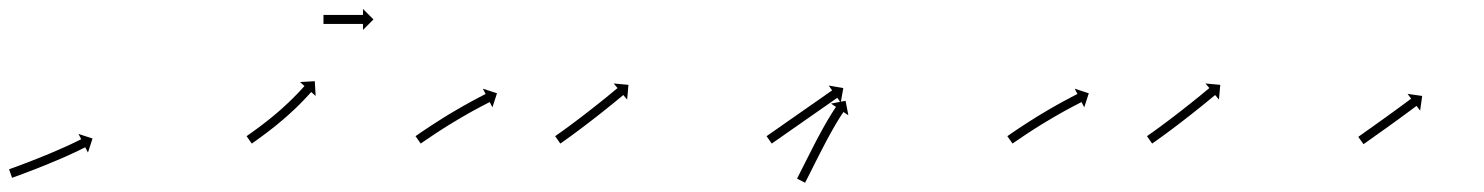

<svg xmlns="http://www.w3.org/2000/svg" viewBox="-30 -403 3285 425"><path d="M-8.2 -28.9C-8.8 -28.7 -9.4 -28.5 -9.9 -28.3L-3.3 -9.4C-2.7 -9.7 -2.1 -9.9 -1.5 -10.1L-1.5 -10.1L-1.5 -10.1C0.3 -10.7 2 -11.3 3.8 -12L3.8 -12L3.8 -12C6.5 -12.9 9.2 -13.9 11.9 -14.9L11.9 -14.9L11.9 -14.9C15.4 -16.2 18.9 -17.5 22.5 -18.8L22.5 -18.9L22.5 -18.9C26.6 -20.4 30.8 -22 34.9 -23.6L34.9 -23.6L34.9 -23.6C39.6 -25.3 44.2 -27.1 48.8 -28.9L48.8 -28.9L48.8 -28.9C53.8 -30.9 58.7 -32.8 63.6 -34.8L63.6 -34.8L63.6 -34.8C68.7 -36.8 73.7 -38.9 78.8 -40.9L78.8 -41L78.8 -41C83.9 -43 88.9 -45.1 93.9 -47.3L94 -47.3L94 -47.3C98.8 -49.3 103.7 -51.4 108.5 -53.5L108.5 -53.5L108.6 -53.5C113.1 -55.5 117.6 -57.5 122.1 -59.5L122.1 -59.6L122.1 -59.6C126.1 -61.4 130.1 -63.2 134.1 -65.1L134.2 -65.1L134.2 -65.1C137.5 -66.7 140.9 -68.3 144.3 -69.9L144.3 -69.9L144.3 -69.9C146.9 -71.1 149.4 -72.4 152 -73.7L152 -73.7L152 -73.7C153.7 -74.5 155.3 -75.3 157 -76.1L157 -76.2L157 -76.2C157.6 -76.4 158.1 -76.7 158.7 -77L164.7 -65.3L174.8 -96.4L143.7 -106.6L149.7 -94.9C149.1 -94.6 148.5 -94.3 147.9 -94L148 -94L148 -94C146.4 -93.2 144.7 -92.4 143.1 -91.6L143.1 -91.6L143.2 -91.6C140.6 -90.4 138.1 -89.1 135.6 -87.9L135.6 -87.9L135.6 -87.9C132.3 -86.3 129 -84.8 125.7 -83.2L125.7 -83.2L125.7 -83.2C121.8 -81.4 117.8 -79.6 113.8 -77.8L113.9 -77.8L113.9 -77.8C109.4 -75.8 105 -73.8 100.5 -71.9L100.5 -71.9L100.5 -71.9C95.8 -69.8 90.9 -67.7 86.1 -65.7L86.2 -65.7L86.2 -65.7C81.2 -63.6 76.2 -61.5 71.2 -59.4L71.2 -59.4L71.2 -59.5C66.2 -57.4 61.2 -55.4 56.2 -53.3L56.2 -53.3L56.2 -53.4C51.3 -51.4 46.4 -49.5 41.5 -47.6L41.5 -47.6L41.5 -47.6C37 -45.8 32.4 -44 27.8 -42.2L27.8 -42.2L27.8 -42.3C23.7 -40.7 19.6 -39.1 15.4 -37.6L15.5 -37.6L15.5 -37.6C12 -36.3 8.5 -35 5 -33.7L5 -33.7L5 -33.7C2.3 -32.7 -0.4 -31.7 -3 -30.8L-3 -30.8L-3 -30.8C-4.7 -30.2 -6.5 -29.5 -8.2 -28.9L-8.2 -28.9Z M517.4 -102.7C516.9 -102.3 516.4 -102 515.8 -101.6L527.3 -85.2C527.8 -85.6 528.4 -86 528.9 -86.3L528.9 -86.3L528.9 -86.3C530.4 -87.4 531.9 -88.5 533.4 -89.5L533.4 -89.5L533.5 -89.5C535.8 -91.2 538.1 -92.9 540.5 -94.6L540.5 -94.6L540.5 -94.6C543.5 -96.7 546.5 -98.9 549.5 -101.1L549.6 -101.2L549.6 -101.2C553.1 -103.8 556.6 -106.4 560.2 -109.1C560.2 -109.1 560.2 -109.1 560.2 -109.1C560.2 -109.1 560.2 -109.1 560.2 -109.1C564.1 -112.1 568 -115.1 571.9 -118.1C571.9 -118.1 571.9 -118.1 571.9 -118.1C571.9 -118.1 571.9 -118.1 571.9 -118.1C576 -121.4 580.1 -124.6 584.2 -127.9C584.2 -127.9 584.2 -128 584.2 -128C584.2 -128 584.2 -128 584.2 -128C588.4 -131.4 592.6 -134.9 596.7 -138.4C596.7 -138.4 596.7 -138.4 596.7 -138.4C596.7 -138.4 596.7 -138.4 596.7 -138.4C600.8 -142 604.9 -145.5 608.9 -149.1C608.9 -149.1 608.9 -149.1 608.9 -149.1C609 -149.1 609 -149.2 609 -149.2C612.8 -152.7 616.7 -156.2 620.5 -159.8C620.5 -159.8 620.5 -159.8 620.5 -159.8C620.5 -159.8 620.6 -159.8 620.6 -159.8C624.1 -163.2 627.6 -166.6 631.1 -170C631.1 -170 631.1 -170 631.1 -170C631.1 -170 631.1 -170 631.1 -170C634.2 -173.1 637.3 -176.2 640.4 -179.4C640.4 -179.4 640.4 -179.4 640.4 -179.4C640.4 -179.4 640.4 -179.4 640.4 -179.4C643 -182.1 645.5 -184.8 648 -187.4L648.1 -187.5L648.1 -187.5C650 -189.6 651.9 -191.7 653.9 -193.8L653.9 -193.8L653.9 -193.8C655.1 -195.2 656.4 -196.5 657.6 -197.9L657.6 -197.9L657.6 -197.9C658 -198.4 658.4 -198.9 658.9 -199.3L668.7 -190.6L666.8 -223.3L634.1 -221.4L643.9 -212.6C643.5 -212.2 643.1 -211.7 642.7 -211.2L642.7 -211.2L642.7 -211.2C641.5 -209.9 640.3 -208.6 639.1 -207.2L639.1 -207.2L639.1 -207.2C637.2 -205.2 635.3 -203.1 633.4 -201.1L633.4 -201.1L633.5 -201.1C631 -198.5 628.5 -195.9 626 -193.3C626 -193.3 626 -193.3 626 -193.3C626 -193.3 626 -193.3 626 -193.3C623.1 -190.3 620 -187.2 617 -184.2C617 -184.2 617 -184.2 617 -184.2C617.1 -184.3 617.1 -184.3 617.1 -184.3C613.7 -180.9 610.2 -177.6 606.8 -174.3C606.8 -174.3 606.8 -174.3 606.8 -174.3C606.8 -174.4 606.8 -174.4 606.8 -174.4C603.1 -170.9 599.3 -167.4 595.5 -164C595.5 -164 595.6 -164 595.6 -164C595.6 -164 595.6 -164 595.6 -164C591.7 -160.5 587.7 -157 583.7 -153.6C583.7 -153.6 583.7 -153.6 583.7 -153.6C583.7 -153.6 583.7 -153.6 583.7 -153.6C579.7 -150.2 575.6 -146.8 571.5 -143.4C571.5 -143.4 571.5 -143.4 571.6 -143.5C571.6 -143.5 571.6 -143.5 571.6 -143.5C567.6 -140.2 563.6 -137 559.5 -133.8C559.5 -133.8 559.5 -133.8 559.6 -133.8C559.6 -133.8 559.6 -133.9 559.6 -133.9C555.8 -130.9 551.9 -127.9 548.1 -125C548.1 -125 548.1 -125 548.1 -125C548.1 -125 548.1 -125 548.1 -125C544.7 -122.4 541.2 -119.8 537.7 -117.3L537.7 -117.3L537.7 -117.3C534.8 -115.1 531.8 -112.9 528.8 -110.8L528.8 -110.8L528.8 -110.8C526.5 -109.2 524.2 -107.5 521.9 -105.9L521.9 -105.9L521.9 -105.9C520.4 -104.8 518.9 -103.8 517.4 -102.7L517.4 -102.7ZM687 -370C686.7 -370 686.3 -370 686 -370V-350C686.3 -350 686.7 -350 687 -350C687.9 -350 688.8 -350 689.8 -350C691.2 -350 692.6 -350 694.1 -350C695.9 -350 697.8 -350 699.7 -350C701.9 -350 704.1 -350 706.3 -350C708.8 -350 711.2 -350 713.7 -350C716.3 -350 719 -350 721.6 -350C724.3 -350 727 -350 729.7 -350C732.5 -350 735.2 -350 737.9 -350C740.5 -350 743.2 -350 745.8 -350C748.3 -350 750.7 -350 753.2 -350C755.4 -350 757.6 -350 759.8 -350C761.7 -350 763.6 -350 765.4 -350C766.9 -350 768.3 -350 769.7 -350C770.7 -350 771.6 -350 772.5 -350C772.8 -350 773.2 -350 773.5 -350V-336.8L796.7 -360L773.5 -383.2V-370C773.2 -370 772.8 -370 772.5 -370C771.6 -370 770.7 -370 769.7 -370C768.3 -370 766.9 -370 765.4 -370C763.6 -370 761.7 -370 759.8 -370C757.6 -370 755.4 -370 753.2 -370C750.7 -370 748.3 -370 745.8 -370C743.2 -370 740.5 -370 737.9 -370C735.2 -370 732.5 -370 729.7 -370C727 -370 724.3 -370 721.6 -370C719 -370 716.3 -370 713.7 -370C711.2 -370 708.8 -370 706.3 -370C704.1 -370 701.9 -370 699.7 -370C697.8 -370 695.9 -370 694.1 -370C692.6 -370 691.2 -370 689.8 -370C688.8 -370 687.9 -370 687 -370Z M891.5 -102.8C890.9 -102.4 890.4 -102 889.8 -101.6L901.3 -85.2C901.8 -85.6 902.4 -86 902.9 -86.3C904.5 -87.4 906 -88.5 907.6 -89.6L907.6 -89.6L907.6 -89.6C910 -91.2 912.4 -92.9 914.8 -94.5L914.8 -94.5L914.8 -94.5C918 -96.7 921.1 -98.8 924.3 -100.9L924.3 -100.9L924.3 -100.9C928 -103.4 931.8 -105.9 935.5 -108.4L935.5 -108.4L935.5 -108.4C939.7 -111.1 943.9 -113.9 948.2 -116.6L948.2 -116.6L948.1 -116.6C952.7 -119.4 957.2 -122.3 961.8 -125.2L961.8 -125.2L961.8 -125.2C966.5 -128.1 971.2 -131 976 -133.9L976 -133.9L976 -133.8C980.7 -136.7 985.5 -139.6 990.3 -142.4L990.3 -142.4L990.3 -142.4C994.9 -145.1 999.6 -147.8 1004.3 -150.4L1004.3 -150.4L1004.2 -150.4C1008.6 -152.9 1013 -155.3 1017.4 -157.8L1017.4 -157.8L1017.4 -157.8C1021.4 -159.9 1025.3 -162.1 1029.3 -164.2L1029.3 -164.2L1029.3 -164.2C1032.6 -166 1036 -167.8 1039.4 -169.6L1039.4 -169.5L1039.4 -169.5C1042 -170.9 1044.6 -172.3 1047.2 -173.6L1047.2 -173.6L1047.2 -173.6C1048.9 -174.5 1050.5 -175.3 1052.2 -176.2C1052.8 -176.5 1053.4 -176.8 1054 -177.1L1060 -165.4L1070.1 -196.5L1038.9 -206.7L1044.9 -194.9C1044.3 -194.6 1043.7 -194.3 1043.1 -194C1041.4 -193.1 1039.7 -192.3 1038 -191.4L1038 -191.4L1038 -191.4C1035.4 -190 1032.7 -188.6 1030.1 -187.3L1030.1 -187.3L1030.1 -187.3C1026.7 -185.5 1023.3 -183.7 1019.9 -181.8L1019.9 -181.8L1019.8 -181.8C1015.8 -179.7 1011.8 -177.5 1007.8 -175.3L1007.8 -175.3L1007.8 -175.3C1003.3 -172.8 998.9 -170.3 994.4 -167.8L994.4 -167.8L994.4 -167.8C989.6 -165.1 984.9 -162.4 980.2 -159.6L980.2 -159.6L980.2 -159.6C975.3 -156.8 970.5 -153.9 965.7 -151L965.6 -151L965.6 -151C960.8 -148.1 956 -145.1 951.2 -142.2L951.2 -142.1L951.2 -142.1C946.6 -139.3 942 -136.3 937.4 -133.4L937.4 -133.4L937.4 -133.4C933.1 -130.7 928.8 -127.9 924.6 -125.1L924.5 -125.1L924.5 -125.1C920.7 -122.6 916.9 -120.1 913.1 -117.5L913.1 -117.5L913.1 -117.5C909.9 -115.4 906.7 -113.2 903.6 -111.1L903.6 -111.1L903.5 -111.1C901.1 -109.4 898.7 -107.7 896.2 -106L896.2 -106L896.2 -106C894.6 -104.9 893.1 -103.9 891.5 -102.8Z M1200.5 -102.7C1199.9 -102.4 1199.4 -102 1198.9 -101.6L1210.3 -85.2C1210.8 -85.6 1211.4 -86 1211.9 -86.3L1211.9 -86.3L1211.9 -86.3C1213.4 -87.4 1214.9 -88.5 1216.5 -89.5L1216.5 -89.5L1216.5 -89.5C1218.8 -91.2 1221.2 -92.9 1223.5 -94.5L1223.5 -94.6L1223.5 -94.6C1226.6 -96.7 1229.6 -98.9 1232.6 -101.1L1232.6 -101.1L1232.6 -101.1C1236.2 -103.8 1239.8 -106.4 1243.4 -109L1243.4 -109L1243.4 -109C1247.4 -112 1251.3 -114.9 1255.3 -117.9L1255.3 -117.9L1255.3 -117.9C1259.5 -121.1 1263.8 -124.3 1268 -127.5L1268 -127.5L1268 -127.5C1272.4 -130.8 1276.7 -134.2 1281 -137.5L1281 -137.5L1281 -137.5C1285.4 -140.9 1289.7 -144.2 1294 -147.6L1294 -147.6L1294 -147.6C1298.2 -150.9 1302.3 -154.2 1306.5 -157.5L1306.5 -157.5L1306.5 -157.5C1310.4 -160.6 1314.3 -163.7 1318.1 -166.8L1318.1 -166.8L1318.1 -166.8C1321.6 -169.6 1325 -172.4 1328.5 -175.2L1328.5 -175.2L1328.5 -175.2C1331.4 -177.6 1334.3 -179.9 1337.2 -182.3L1337.2 -182.3L1337.2 -182.3C1339.4 -184.2 1341.7 -186 1343.9 -187.9L1343.9 -187.9L1343.9 -187.9C1345.3 -189.1 1346.8 -190.3 1348.2 -191.4C1348.7 -191.9 1349.2 -192.3 1349.7 -192.7L1358.2 -182.6L1361.1 -215.2L1328.4 -218.2L1336.9 -208.1C1336.4 -207.6 1335.9 -207.2 1335.4 -206.8C1334 -205.6 1332.5 -204.4 1331.1 -203.3L1331.1 -203.3L1331.1 -203.3C1328.9 -201.4 1326.7 -199.6 1324.5 -197.8L1324.5 -197.8L1324.5 -197.8C1321.6 -195.4 1318.7 -193 1315.9 -190.7L1315.9 -190.7L1315.9 -190.7C1312.4 -187.9 1309 -185.1 1305.6 -182.4L1305.6 -182.4L1305.6 -182.4C1301.7 -179.3 1297.9 -176.2 1294 -173.1L1294.1 -173.2L1294.1 -173.2C1289.9 -169.9 1285.8 -166.6 1281.6 -163.4L1281.7 -163.4L1281.7 -163.4C1277.4 -160 1273.1 -156.7 1268.8 -153.3L1268.8 -153.3L1268.8 -153.4C1264.5 -150 1260.2 -146.7 1255.9 -143.4L1255.9 -143.4L1255.9 -143.4C1251.7 -140.2 1247.5 -137.1 1243.3 -133.9L1243.3 -133.9L1243.3 -133.9C1239.4 -131 1235.4 -128 1231.5 -125.1L1231.5 -125.1L1231.5 -125.1C1228 -122.5 1224.4 -119.9 1220.9 -117.3L1220.9 -117.3L1220.9 -117.3C1217.9 -115.1 1214.9 -113 1211.9 -110.8L1211.9 -110.8L1211.9 -110.8C1209.6 -109.2 1207.2 -107.5 1204.9 -105.9L1204.9 -105.9L1204.9 -105.9C1203.4 -104.8 1202 -103.8 1200.5 -102.7L1200.5 -102.7Z M1668.5 -102.7C1667.9 -102.4 1667.4 -102 1666.8 -101.6L1678.3 -85.2C1678.8 -85.6 1679.4 -86 1679.9 -86.3C1681.4 -87.4 1683 -88.5 1684.5 -89.6C1686.9 -91.2 1689.3 -92.9 1691.7 -94.5C1694.8 -96.7 1697.9 -98.9 1701 -101C1704.6 -103.6 1708.3 -106.1 1711.9 -108.7C1716 -111.6 1720.1 -114.4 1724.2 -117.3C1728.6 -120.3 1732.9 -123.4 1737.3 -126.4C1741.8 -129.6 1746.3 -132.7 1750.8 -135.9C1755.4 -139 1759.9 -142.2 1764.4 -145.3C1768.7 -148.4 1773.1 -151.4 1777.5 -154.5C1781.6 -157.3 1785.7 -160.2 1789.7 -163C1793.4 -165.6 1797.1 -168.1 1800.7 -170.7C1803.8 -172.9 1806.9 -175 1810 -177.2C1812.4 -178.8 1814.8 -180.5 1817.2 -182.2C1818.7 -183.2 1820.2 -184.3 1821.8 -185.4C1822.3 -185.8 1822.9 -186.1 1823.4 -186.5L1830.9 -175.7L1836.7 -208L1804.4 -213.7L1812 -202.9C1811.4 -202.5 1810.9 -202.2 1810.3 -201.8C1808.8 -200.7 1807.3 -199.6 1805.7 -198.6C1803.3 -196.9 1800.9 -195.2 1798.6 -193.6C1795.5 -191.4 1792.4 -189.3 1789.3 -187.1C1785.6 -184.5 1782 -182 1778.3 -179.4C1774.2 -176.6 1770.1 -173.7 1766 -170.9C1761.7 -167.8 1757.3 -164.8 1752.9 -161.7C1748.4 -158.6 1743.9 -155.4 1739.4 -152.3C1734.9 -149.1 1730.4 -146 1725.9 -142.8C1721.5 -139.8 1717.1 -136.7 1712.7 -133.7C1708.7 -130.8 1704.6 -128 1700.5 -125.1C1696.8 -122.5 1693.2 -120 1689.5 -117.4C1686.4 -115.3 1683.3 -113.1 1680.2 -110.9C1677.8 -109.3 1675.4 -107.6 1673.1 -106C1671.5 -104.9 1670 -103.8 1668.5 -102.7ZM1735.2 -9.4C1734.9 -8.8 1734.6 -8.2 1734.3 -7.6L1752.1 1.5C1752.4 0.9 1752.7 0.3 1753 -0.3C1753.8 -2 1754.7 -3.6 1755.5 -5.3C1756.8 -7.9 1758.2 -10.5 1759.5 -13.1C1761.2 -16.4 1762.9 -19.8 1764.6 -23.2C1766.6 -27.2 1768.6 -31.2 1770.6 -35.1C1772.8 -39.6 1775.1 -44 1777.3 -48.5C1779.7 -53.3 1782.2 -58 1784.6 -62.8L1784.6 -62.8L1784.6 -62.8C1787.1 -67.7 1789.6 -72.6 1792.2 -77.5L1792.2 -77.5L1792.2 -77.5C1794.7 -82.4 1797.3 -87.3 1799.9 -92.3L1799.9 -92.2L1799.9 -92.2C1802.4 -97 1805 -101.7 1807.6 -106.4C1807.6 -106.4 1807.6 -106.4 1807.6 -106.4C1807.6 -106.4 1807.6 -106.4 1807.6 -106.4C1810 -110.8 1812.5 -115.2 1815 -119.6C1815 -119.6 1815 -119.6 1815 -119.6C1815 -119.6 1815 -119.6 1815 -119.6C1817.3 -123.5 1819.6 -127.4 1821.9 -131.4C1821.9 -131.4 1821.9 -131.3 1821.9 -131.3C1821.9 -131.3 1821.9 -131.3 1821.9 -131.3C1823.9 -134.6 1825.9 -137.9 1827.9 -141.2C1827.9 -141.2 1827.9 -141.2 1827.9 -141.1C1827.9 -141.1 1827.9 -141.1 1827.9 -141.1C1829.5 -143.6 1831.1 -146.2 1832.7 -148.7C1832.7 -148.7 1832.7 -148.7 1832.7 -148.6C1832.7 -148.6 1832.7 -148.6 1832.7 -148.6C1833.7 -150.2 1834.8 -151.8 1835.9 -153.4L1835.9 -153.4L1835.9 -153.4C1836.2 -154 1836.6 -154.6 1837 -155.1L1847.9 -147.8L1841.7 -179.9L1809.5 -173.7L1820.4 -166.3C1820 -165.7 1819.7 -165.2 1819.3 -164.6L1819.3 -164.6L1819.3 -164.6C1818.1 -162.9 1817.1 -161.3 1816 -159.6C1816 -159.6 1816 -159.6 1816 -159.6C1815.9 -159.6 1815.9 -159.6 1815.9 -159.6C1814.3 -157 1812.6 -154.4 1811 -151.8C1811 -151.8 1811 -151.8 1811 -151.8C1811 -151.8 1810.9 -151.7 1810.9 -151.7C1808.9 -148.4 1806.8 -145 1804.8 -141.6C1804.8 -141.6 1804.7 -141.6 1804.7 -141.6C1804.7 -141.6 1804.7 -141.6 1804.7 -141.6C1802.3 -137.6 1800 -133.6 1797.7 -129.6C1797.7 -129.6 1797.7 -129.6 1797.7 -129.6C1797.6 -129.5 1797.6 -129.5 1797.6 -129.5C1795.1 -125.1 1792.6 -120.6 1790.1 -116.1C1790.1 -116.1 1790.1 -116.1 1790.1 -116.1C1790.1 -116.1 1790.1 -116.1 1790.1 -116.1C1787.4 -111.3 1784.8 -106.5 1782.3 -101.7L1782.3 -101.6L1782.2 -101.6C1779.6 -96.7 1777 -91.7 1774.4 -86.8L1774.4 -86.8L1774.4 -86.7C1771.9 -81.8 1769.3 -76.8 1766.8 -71.9L1766.8 -71.9L1766.8 -71.9C1764.3 -67.1 1761.9 -62.3 1759.5 -57.5C1757.2 -53.1 1755 -48.6 1752.7 -44.1C1750.7 -40.2 1748.7 -36.2 1746.7 -32.2C1745 -28.8 1743.3 -25.5 1741.6 -22.1C1740.3 -19.5 1739 -16.9 1737.7 -14.4C1736.9 -12.7 1736 -11 1735.2 -9.4Z M2201.5 -102.8C2200.9 -102.4 2200.4 -102 2199.8 -101.6L2211.3 -85.2C2211.8 -85.6 2212.4 -86 2212.9 -86.3C2214.5 -87.4 2216 -88.5 2217.6 -89.6L2217.6 -89.6L2217.6 -89.6C2220 -91.2 2222.4 -92.9 2224.8 -94.5L2224.8 -94.5L2224.8 -94.5C2228 -96.7 2231.1 -98.8 2234.3 -100.9L2234.3 -100.9L2234.3 -100.9C2238 -103.4 2241.8 -105.9 2245.5 -108.4L2245.5 -108.4L2245.5 -108.4C2249.7 -111.1 2253.9 -113.9 2258.2 -116.6L2258.2 -116.6L2258.1 -116.6C2262.7 -119.4 2267.2 -122.3 2271.8 -125.2L2271.8 -125.2L2271.8 -125.2C2276.5 -128.1 2281.2 -131 2286 -133.9L2286 -133.9L2286 -133.8C2290.7 -136.7 2295.5 -139.6 2300.3 -142.4L2300.3 -142.4L2300.3 -142.4C2304.9 -145.1 2309.6 -147.8 2314.3 -150.4L2314.3 -150.4L2314.2 -150.4C2318.6 -152.9 2323 -155.3 2327.4 -157.8L2327.4 -157.8L2327.4 -157.8C2331.4 -159.9 2335.3 -162.1 2339.3 -164.2L2339.3 -164.2L2339.3 -164.2C2342.6 -166 2346 -167.8 2349.4 -169.6L2349.4 -169.5L2349.4 -169.5C2352 -170.9 2354.6 -172.3 2357.2 -173.6L2357.2 -173.6L2357.2 -173.6C2358.9 -174.5 2360.5 -175.3 2362.2 -176.2C2362.8 -176.5 2363.4 -176.8 2364 -177.1L2370 -165.4L2380.1 -196.5L2348.9 -206.7L2354.9 -194.9C2354.3 -194.6 2353.7 -194.3 2353.1 -194C2351.4 -193.1 2349.7 -192.3 2348 -191.4L2348 -191.4L2348 -191.4C2345.4 -190 2342.7 -188.6 2340.1 -187.3L2340.1 -187.3L2340.1 -187.3C2336.7 -185.5 2333.3 -183.7 2329.9 -181.8L2329.9 -181.8L2329.8 -181.8C2325.8 -179.7 2321.8 -177.5 2317.8 -175.3L2317.8 -175.3L2317.8 -175.3C2313.3 -172.8 2308.9 -170.3 2304.4 -167.8L2304.4 -167.8L2304.4 -167.8C2299.6 -165.1 2294.9 -162.4 2290.2 -159.6L2290.2 -159.6L2290.2 -159.6C2285.3 -156.8 2280.5 -153.9 2275.7 -151L2275.6 -151L2275.6 -151C2270.8 -148.1 2266 -145.1 2261.2 -142.2L2261.2 -142.1L2261.2 -142.1C2256.6 -139.3 2252 -136.3 2247.4 -133.4L2247.4 -133.4L2247.4 -133.4C2243.1 -130.7 2238.8 -127.9 2234.6 -125.1L2234.5 -125.1L2234.5 -125.1C2230.7 -122.6 2226.9 -120.1 2223.1 -117.5L2223.1 -117.5L2223.1 -117.5C2219.9 -115.4 2216.7 -113.2 2213.6 -111.1L2213.6 -111.1L2213.5 -111.1C2211.1 -109.4 2208.7 -107.7 2206.2 -106L2206.2 -106L2206.2 -106C2204.6 -104.9 2203.1 -103.9 2201.5 -102.8Z M2510.5 -102.7C2509.9 -102.4 2509.4 -102 2508.9 -101.6L2520.3 -85.2C2520.8 -85.6 2521.4 -86 2521.9 -86.3L2521.9 -86.3L2521.9 -86.3C2523.4 -87.4 2524.9 -88.5 2526.5 -89.5L2526.5 -89.5L2526.5 -89.5C2528.8 -91.2 2531.2 -92.9 2533.5 -94.5L2533.5 -94.6L2533.5 -94.6C2536.6 -96.7 2539.6 -98.9 2542.6 -101.1L2542.6 -101.1L2542.6 -101.1C2546.2 -103.8 2549.8 -106.4 2553.4 -109L2553.4 -109L2553.4 -109C2557.4 -112 2561.3 -114.9 2565.3 -117.9L2565.3 -117.9L2565.3 -117.9C2569.5 -121.1 2573.8 -124.3 2578 -127.5L2578 -127.5L2578 -127.5C2582.4 -130.8 2586.7 -134.2 2591 -137.5L2591 -137.5L2591 -137.5C2595.4 -140.9 2599.7 -144.2 2604 -147.6L2604 -147.6L2604 -147.6C2608.2 -150.9 2612.3 -154.2 2616.5 -157.5L2616.5 -157.5L2616.5 -157.5C2620.4 -160.6 2624.3 -163.7 2628.1 -166.8L2628.1 -166.8L2628.1 -166.8C2631.6 -169.6 2635 -172.4 2638.5 -175.2L2638.5 -175.2L2638.5 -175.2C2641.4 -177.6 2644.3 -179.9 2647.2 -182.3L2647.2 -182.3L2647.2 -182.3C2649.4 -184.2 2651.7 -186 2653.9 -187.9L2653.9 -187.9L2653.9 -187.9C2655.3 -189.1 2656.8 -190.3 2658.2 -191.4C2658.7 -191.9 2659.2 -192.3 2659.7 -192.7L2668.2 -182.6L2671.1 -215.2L2638.4 -218.2L2646.9 -208.1C2646.4 -207.6 2645.9 -207.2 2645.4 -206.8C2644 -205.6 2642.5 -204.4 2641.1 -203.3L2641.1 -203.3L2641.1 -203.3C2638.9 -201.4 2636.7 -199.6 2634.5 -197.8L2634.5 -197.8L2634.5 -197.8C2631.6 -195.4 2628.7 -193 2625.9 -190.7L2625.9 -190.7L2625.9 -190.7C2622.4 -187.9 2619 -185.1 2615.6 -182.4L2615.6 -182.4L2615.6 -182.4C2611.7 -179.3 2607.9 -176.2 2604 -173.1L2604.1 -173.2L2604.1 -173.2C2599.9 -169.9 2595.8 -166.6 2591.6 -163.4L2591.7 -163.4L2591.7 -163.4C2587.4 -160 2583.1 -156.7 2578.8 -153.3L2578.8 -153.3L2578.8 -153.4C2574.5 -150 2570.2 -146.7 2565.9 -143.4L2565.9 -143.4L2565.9 -143.4C2561.7 -140.2 2557.5 -137.1 2553.3 -133.9L2553.3 -133.9L2553.3 -133.9C2549.4 -131 2545.4 -128 2541.5 -125.1L2541.5 -125.1L2541.5 -125.1C2538 -122.5 2534.4 -119.9 2530.9 -117.3L2530.9 -117.3L2530.9 -117.3C2527.9 -115.1 2524.9 -113 2521.9 -110.8L2521.9 -110.8L2521.9 -110.8C2519.6 -109.2 2517.2 -107.5 2514.9 -105.9L2514.9 -105.9L2514.9 -105.9C2513.4 -104.8 2512 -103.8 2510.5 -102.7L2510.5 -102.7Z M2978 -101.1C2977.5 -100.7 2977.1 -100.4 2976.6 -100.1L2988.2 -83.8C2988.7 -84.1 2989.1 -84.4 2989.5 -84.8C2990.8 -85.6 2992 -86.5 2993.3 -87.4C2995.2 -88.8 2997.2 -90.2 2999.1 -91.6C3001.7 -93.4 3004.2 -95.2 3006.7 -96.9C3009.7 -99.1 3012.7 -101.2 3015.6 -103.3C3019 -105.7 3022.3 -108 3025.6 -110.4C3029.2 -112.9 3032.7 -115.5 3036.3 -118C3039.9 -120.6 3043.6 -123.2 3047.3 -125.9C3050.9 -128.5 3054.6 -131.1 3058.2 -133.8L3058.2 -133.8L3058.2 -133.8C3061.7 -136.3 3065.3 -138.9 3068.8 -141.4L3068.8 -141.5L3068.8 -141.5C3072.1 -143.9 3075.4 -146.3 3078.6 -148.7L3078.7 -148.7L3078.7 -148.7C3081.6 -150.8 3084.5 -153 3087.5 -155.2L3087.5 -155.2L3087.5 -155.2C3090 -157 3092.4 -158.8 3094.9 -160.7C3096.8 -162.1 3098.7 -163.5 3100.6 -164.9C3101.8 -165.8 3103.1 -166.8 3104.3 -167.7C3104.7 -168 3105.2 -168.3 3105.6 -168.6L3113.5 -158.1L3118.1 -190.6L3085.7 -195.2L3093.6 -184.6C3093.2 -184.3 3092.7 -184 3092.3 -183.7C3091.1 -182.8 3089.9 -181.9 3088.7 -180.9C3086.8 -179.5 3084.9 -178.1 3083 -176.7C3080.5 -174.9 3078.1 -173.1 3075.6 -171.2L3075.6 -171.2L3075.6 -171.2C3072.7 -169.1 3069.7 -166.9 3066.8 -164.8L3066.8 -164.8L3066.8 -164.8C3063.6 -162.4 3060.3 -160 3057 -157.6L3057 -157.6L3057 -157.6C3053.5 -155.1 3050 -152.5 3046.5 -150L3046.5 -150L3046.5 -150C3042.9 -147.4 3039.2 -144.7 3035.6 -142.1C3031.9 -139.5 3028.3 -136.9 3024.6 -134.3C3021.1 -131.7 3017.6 -129.2 3014 -126.7C3010.7 -124.3 3007.4 -122 3004.1 -119.6C3001.1 -117.5 2998.1 -115.4 2995.1 -113.3C2992.6 -111.5 2990.1 -109.7 2987.6 -107.9C2985.6 -106.5 2983.7 -105.1 2981.7 -103.7C2980.5 -102.8 2979.2 -102 2978 -101.1Z"/></svg>

Font: FRB American Cursive Just Arrows
Style: Bold Italic
Weight: 700
Italic angle: -25°
Version: Version 2.0;Modular Font Editor K font №1